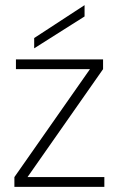

<svg xmlns="http://www.w3.org/2000/svg" viewBox="-20 -727 468 747"><path d="M36 0V-38L330 -458H42V-496H381V-458L87 -38H386V0ZM113 -539V-579L309 -707V-663Z"/></svg>

Font: DM Sans 24pt ExtraLight
Style: Regular
Weight: 250
Designer: Colophon Foundry, Jonny Pinhorn
Foundry: Colophon Foundry
Version: Version 4.004;gftools[0.9.30]